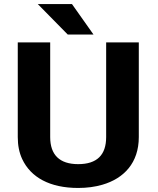

<svg xmlns="http://www.w3.org/2000/svg" viewBox="-20 -921 781 951"><path d="M367.2 -108C274.8 -108 228.6 -154.2 228.6 -242V-711H68V-242C68 -200.7 75.3 -164.3 90 -133C132.4 -42.5 226.7 10 367.2 10C410.5 10 450.4 4.7 487.1 -6C594 -37.1 667.5 -114.5 667.5 -242V-711H505.8V-242C505.8 -153.7 460.6 -108 367.2 -108ZM443.1 -750 336.4 -901H167L315.5 -750Z"/></svg>

Font: Asimov
Style: Wid
Weight: 500
Designer: Google
Version: Version 2.000980; 2014